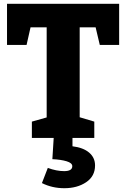

<svg xmlns="http://www.w3.org/2000/svg" viewBox="-20 -727 666 1012"><path d="M17 -490V-707H608V-490H506L484 -583H400V-109L477 -86V0H148V-86L226 -108V-583H141L120 -490ZM201 238 232 158Q278 175 318 175Q361 175 361 149Q361 132 331 123Q301 114 256 112L263 0H362V44Q419 51 450 77.5Q481 104 481 145Q481 202 434 233.5Q387 265 319 265Q255 265 201 238Z"/></svg>

Font: Bitter Pro ExtraBold
Style: Regular
Weight: 800
Designer: Sol Matas, and Bitter project Authors
Foundry: Sol Matas
Version: Version 1.010